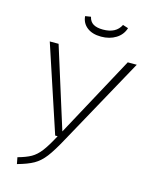

<svg xmlns="http://www.w3.org/2000/svg" viewBox="-130 -957 822 1051"><g transform="rotate(15 281.5 -432.0)"><path d="M291 -190Q251 -116 223 -79.5Q195 -43 161.5 -24Q128 -5 70 11L63 -26Q110 -39 137.5 -54.5Q165 -70 189 -101Q213 -132 246 -194H232L70 -684H120L264 -226L512 -684H563ZM221 -868 253 -873Q259 -846 279 -834Q299 -822 334 -822Q408 -822 434 -875L465 -865Q453 -826 417.5 -804Q382 -782 334 -782Q284 -782 254 -805.5Q224 -829 221 -868Z"/></g></svg>

Font: Fira Sans ExtraLight
Style: Italic
Weight: 275
Italic angle: -8°
Designer: Carrois Corporate & Edenspiekermann AG
Foundry: Carrois Corporate GbR & Edenspiekermann AG
Version: Version 4.203